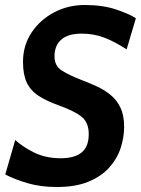

<svg xmlns="http://www.w3.org/2000/svg" viewBox="-20 -734 564 768"><path d="M207.5 14Q142.5 14 91.2 -1Q40 -16 1 -36L41 -174Q70 -147 116.2 -124Q162.5 -101 223 -101Q278 -101 306.5 -124.2Q335 -147.5 335 -197.5Q335 -243.5 307 -266.5Q279 -289.5 215 -312.5Q166 -330 134.2 -350.8Q102.5 -371.5 87.2 -403.5Q72 -435.5 72 -486Q72 -552.5 106.2 -603.8Q140.5 -655 196.5 -684.5Q252.5 -714 318.5 -714Q391.5 -714 444.8 -696Q498 -678 523.5 -661L486.5 -536.5Q437 -568.5 395.8 -584Q354.5 -599.5 307 -599.5Q252 -599.5 225 -575.5Q198 -551.5 198 -508.5Q198 -470 227.8 -451.5Q257.5 -433 302.5 -415.5Q334 -403.5 365 -389.5Q396 -375.5 421.2 -355.2Q446.5 -335 461.5 -304Q476.5 -273 476.5 -226.5Q476.5 -183.5 462.2 -140.8Q448 -98 416.2 -63Q384.5 -28 333.2 -7Q282 14 207.5 14Z"/></svg>

Font: Cabin Condensed
Style: Bold Italic
Weight: 700
Width: 3
Italic angle: -10°
Designer: Pablo Impallari
Foundry: Pablo Impallari. http://www.impallari.com Igino Marini. http://www.ikern.com
Version: Version 3.001; ttfautohint (v1.8.3)